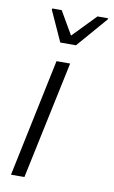

<svg xmlns="http://www.w3.org/2000/svg" viewBox="-84 -773 484 818"><g transform="rotate(10 158.0 -364.0)"><path d="M24 0 131 -510H190L82 0ZM133 -591 73 -723 75 -728H115L173 -628L270 -728H316L315 -723L201 -591Z"/></g></svg>

Font: Saira SemiCondensed Light
Style: Italic
Weight: 300
Width: 4
Italic angle: -12°
Designer: Hector Gatti with collaboration of the Omnibus-Type team
Foundry: Omnibus-Type
Version: Version 1.101